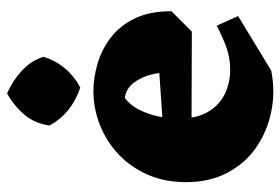

<svg xmlns="http://www.w3.org/2000/svg" viewBox="-148 -646 811 556"><g transform="rotate(-90 258.0 -368.5)"><path d="M331 11Q270 23 212 11Q154 -1 108 -33Q62 -65 35 -116.5Q8 -168 8 -236Q8 -298 30 -347.5Q52 -397 89.5 -432Q127 -467 174.5 -485.5Q222 -504 272 -504Q309 -504 349.5 -492.5Q390 -481 425 -455Q460 -429 481.5 -385.5Q503 -342 503 -278L323 -271Q328 -301 320.5 -333Q313 -365 295.5 -387.5Q278 -410 252 -413Q232 -399 218.5 -373Q205 -347 198.5 -316Q192 -285 192 -257Q192 -208 210 -175Q228 -142 260.5 -125Q293 -108 334 -108Q366 -108 395.5 -118Q425 -128 461 -147L489 -85ZM444 -219 134 -220 118 -299 395 -318 503 -278ZM282 -542Q207 -567 172 -631Q178 -674 203.5 -704Q229 -734 265 -754Q302 -738 331.5 -710.5Q361 -683 371 -648Q348 -577 282 -542Z"/></g></svg>

Font: Eczar ExtraBold
Style: Regular
Weight: 800
Designer: Vaibhav Singh
Foundry: Rosetta Type Foundry
Version: Version 2.000